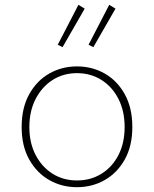

<svg xmlns="http://www.w3.org/2000/svg" viewBox="-20 -766 640 798"><path d="M300 12Q237 12 185 -17.5Q133 -47 101.5 -103Q70 -159 70 -238Q70 -318 101.5 -374.5Q133 -431 185 -460.5Q237 -490 300 -490Q363 -490 415 -460.5Q467 -431 498.5 -374.5Q530 -318 530 -238Q530 -159 498.5 -103Q467 -47 415 -17.5Q363 12 300 12ZM300 -16Q357 -16 402 -44Q447 -72 472.5 -122Q498 -172 498 -238Q498 -304 472.5 -354.5Q447 -405 402 -433.5Q357 -462 300 -462Q243 -462 198.5 -433.5Q154 -405 128 -354.5Q102 -304 102 -238Q102 -172 128 -122Q154 -72 198.5 -44Q243 -16 300 -16ZM240 -570 220 -580 306 -746 332 -730ZM368 -570 348 -580 434 -746 460 -730Z"/></svg>

Font: Source Code Pro ExtraLight
Style: Regular
Weight: 200
Monospace: yes
Designer: Paul D. Hunt, Teo Tuominen
Foundry: Adobe
Version: Version 1.026;hotconv 1.1.0;makeotfexe 2.6.0